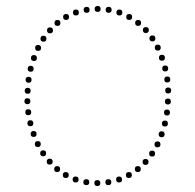

<svg xmlns="http://www.w3.org/2000/svg" viewBox="-20 -615 656 645"><path d="M307 10Q297 10 297 0Q297 -10 307 -10Q317 -10 317 0Q317 10 307 10ZM344 7Q334 7 334 -3Q334 -13 344 -13Q354 -13 354 -3Q354 7 344 7ZM380 -2Q370 -2 370 -12Q370 -22 380 -22Q390 -22 390 -12Q390 -2 380 -2ZM413 -17Q403 -17 403 -27Q403 -37 413 -37Q423 -37 423 -27Q423 -17 413 -17ZM443 -37Q433 -37 433 -47Q433 -57 443 -57Q453 -57 453 -47Q453 -37 443 -37ZM469 -61Q459 -61 459 -71Q459 -81 469 -81Q479 -81 479 -71Q479 -61 469 -61ZM491 -89Q481 -89 481 -99Q481 -109 491 -109Q501 -109 501 -99Q501 -89 491 -89ZM509 -120Q499 -120 499 -130Q499 -140 509 -140Q519 -140 519 -130Q519 -120 509 -120ZM523 -154Q513 -154 513 -164Q513 -174 523 -174Q533 -174 533 -164Q533 -154 523 -154ZM534 -190Q524 -190 524 -200Q524 -210 534 -210Q544 -210 544 -200Q544 -190 534 -190ZM541 -227Q531 -227 531 -237Q531 -247 541 -247Q551 -247 551 -237Q551 -227 541 -227ZM544 -264Q534 -264 534 -274Q534 -284 544 -284Q554 -284 554 -274Q554 -264 544 -264ZM270 7Q260 7 260 -3Q260 -13 270 -13Q280 -13 280 -3Q280 7 270 7ZM234 -2Q224 -2 224 -12Q224 -22 234 -22Q244 -22 244 -12Q244 -2 234 -2ZM201 -17Q191 -17 191 -27Q191 -37 201 -37Q211 -37 211 -27Q211 -17 201 -17ZM172 -37Q162 -37 162 -47Q162 -57 172 -57Q182 -57 182 -47Q182 -37 172 -37ZM147 -62Q137 -62 137 -72Q137 -82 147 -82Q157 -82 157 -72Q157 -62 147 -62ZM125 -90Q115 -90 115 -100Q115 -110 125 -110Q135 -110 135 -100Q135 -90 125 -90ZM107 -121Q97 -121 97 -131Q97 -141 107 -141Q117 -141 117 -131Q117 -121 107 -121ZM93 -155Q83 -155 83 -165Q83 -175 93 -175Q103 -175 103 -165Q103 -155 93 -155ZM82 -191Q72 -191 72 -201Q72 -211 82 -211Q92 -211 92 -201Q92 -191 82 -191ZM75 -228Q65 -228 65 -238Q65 -248 75 -248Q85 -248 85 -238Q85 -228 75 -228ZM72 -265Q62 -265 62 -275Q62 -285 72 -285Q82 -285 82 -275Q82 -265 72 -265ZM308 -595Q318 -595 318 -585Q318 -575 308 -575Q298 -575 298 -585Q298 -595 308 -595ZM345 -592Q355 -592 355 -582Q355 -572 345 -572Q335 -572 335 -582Q335 -592 345 -592ZM381 -583Q391 -583 391 -573Q391 -563 381 -563Q371 -563 371 -573Q371 -583 381 -583ZM414 -568Q424 -568 424 -558Q424 -548 414 -548Q404 -548 404 -558Q404 -568 414 -568ZM444 -548Q454 -548 454 -538Q454 -528 444 -528Q434 -528 434 -538Q434 -548 444 -548ZM470 -524Q480 -524 480 -514Q480 -504 470 -504Q460 -504 460 -514Q460 -524 470 -524ZM492 -496Q502 -496 502 -486Q502 -476 492 -476Q482 -476 482 -486Q482 -496 492 -496ZM510 -465Q520 -465 520 -455Q520 -445 510 -445Q500 -445 500 -455Q500 -465 510 -465ZM524 -431Q534 -431 534 -421Q534 -411 524 -411Q514 -411 514 -421Q514 -431 524 -431ZM535 -395Q545 -395 545 -385Q545 -375 535 -375Q525 -375 525 -385Q525 -395 535 -395ZM542 -358Q552 -358 552 -348Q552 -338 542 -338Q532 -338 532 -348Q532 -358 542 -358ZM545 -321Q555 -321 555 -311Q555 -301 545 -301Q535 -301 535 -311Q535 -321 545 -321ZM271 -592Q281 -592 281 -582Q281 -572 271 -572Q261 -572 261 -582Q261 -592 271 -592ZM235 -583Q245 -583 245 -573Q245 -563 235 -563Q225 -563 225 -573Q225 -583 235 -583ZM202 -568Q212 -568 212 -558Q212 -548 202 -548Q192 -548 192 -558Q192 -568 202 -568ZM173 -548Q183 -548 183 -538Q183 -528 173 -528Q163 -528 163 -538Q163 -548 173 -548ZM148 -523Q158 -523 158 -513Q158 -503 148 -503Q138 -503 138 -513Q138 -523 148 -523ZM126 -495Q136 -495 136 -485Q136 -475 126 -475Q116 -475 116 -485Q116 -495 126 -495ZM108 -464Q118 -464 118 -454Q118 -444 108 -444Q98 -444 98 -454Q98 -464 108 -464ZM94 -430Q104 -430 104 -420Q104 -410 94 -410Q84 -410 84 -420Q84 -430 94 -430ZM83 -394Q93 -394 93 -384Q93 -374 83 -374Q73 -374 73 -384Q73 -394 83 -394ZM76 -357Q86 -357 86 -347Q86 -337 76 -337Q66 -337 66 -347Q66 -357 76 -357ZM73 -320Q83 -320 83 -310Q83 -300 73 -300Q63 -300 63 -310Q63 -320 73 -320Z"/></svg>

Font: Raleway Dots
Style: Regular
Weight: 400
Designer: Matt McInerney, Pablo Impallari, Rodrigo Fuenzalida, Brenda Gallo
Foundry: Matt McInerney, Pablo Impallari, Rodrigo Fuenzalida, Brenda Gallo
Version: Version 1.000